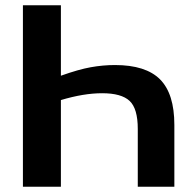

<svg xmlns="http://www.w3.org/2000/svg" viewBox="-20 -708 743 728"><path d="M210.9 -688V-420.9Q277.8 -444.8 324.2 -453.1Q370.6 -461.4 416 -461.4Q532.7 -461.4 586.9 -407Q641.1 -352.5 641.1 -234.4V0H502.4V-219.2Q502.4 -296.4 471.4 -325.4Q440.4 -354.5 367.2 -354.5Q297.4 -354.5 210.9 -328.6V0H66.9V-688Z"/></svg>

Font: Liberation Sans
Style: Bold
Weight: 700
Designer: Steve Matteson
Foundry: Ascender Corporation
Version: Version 2.1.5